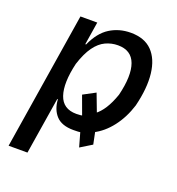

<svg xmlns="http://www.w3.org/2000/svg" viewBox="-126 -608 819 890"><g transform="rotate(20 283.5 -163.0)"><path d="M15 180 123 -497H206L188 -384H192Q221 -449 266.5 -477.5Q312 -506 369 -506Q437 -506 474.5 -467.5Q512 -429 520 -359.5Q528 -290 505 -197Q485 -133 448 -85Q411 -37 363 -13L368 -27L382 41L325 76L303 -2L320 6Q306 8 294.5 8.5Q283 9 272 9Q214 9 186.5 -21Q159 -51 156 -100L153 -101L108 180ZM259 -66Q269 -66 279.5 -67Q290 -68 299 -70L291 -58L254 -159L314 -191L350 -96L341 -100Q363 -116 381.5 -145Q400 -174 415 -217Q440 -319 419.5 -375Q399 -431 333 -431Q301 -431 272 -417.5Q243 -404 219.5 -371.5Q196 -339 178 -283Q154 -181 173.5 -123.5Q193 -66 259 -66Z"/></g></svg>

Font: Nunito Sans 7pt Condensed Medium
Style: Italic
Weight: 500
Width: 3
Italic angle: -9°
Designer: Vernon Adams
Foundry: Vernon Adams
Version: Version 3.101;gftools[0.9.27]